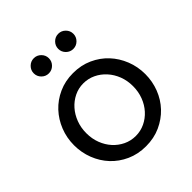

<svg xmlns="http://www.w3.org/2000/svg" viewBox="-203 -863 1004 1004"><g transform="rotate(-45 299.5 -360.5)"><path d="M299 10Q240 10 191.5 -12Q143 -34 108.5 -71Q74 -108 55 -157Q36 -206 36 -260Q36 -315 55.5 -364Q75 -413 109.5 -450Q144 -487 192.5 -509Q241 -531 299 -531Q358 -531 406.5 -509Q455 -487 489.5 -450Q524 -413 543.5 -364Q563 -315 563 -260Q563 -206 544 -157Q525 -108 490 -71Q455 -34 406.5 -12Q358 10 299 10ZM126 -259Q126 -218 139.5 -183Q153 -148 176.5 -122Q200 -96 231.5 -81Q263 -66 299 -66Q335 -66 366.5 -81Q398 -96 422 -122.5Q446 -149 459.5 -184.5Q473 -220 473 -261Q473 -302 459.5 -337Q446 -372 422 -398.5Q398 -425 366.5 -440Q335 -455 299 -455Q263 -455 231.5 -439.5Q200 -424 176.5 -397.5Q153 -371 139.5 -335.5Q126 -300 126 -259ZM153 -675Q153 -698 169.5 -714.5Q186 -731 209 -731Q232 -731 248.5 -714.5Q265 -698 265 -675Q265 -652 248.5 -635.5Q232 -619 209 -619Q186 -619 169.5 -635.5Q153 -652 153 -675ZM334 -675Q334 -698 350.5 -714.5Q367 -731 390 -731Q413 -731 429.5 -714.5Q446 -698 446 -675Q446 -652 429.5 -635.5Q413 -619 390 -619Q367 -619 350.5 -635.5Q334 -652 334 -675Z"/></g></svg>

Font: Rising Sun
Style: Regular
Weight: 400
Designer: Matt McInerney, Pablo Impallari, Rodrigo Fuenzalida (Raleway font), Stephen Hutchings (Greek), Cristiano Sobral (main ch
Foundry: The Rising Sun Project Authors
Version: Version 4.327; ttfautohint (v1.8.4.7-5d5b-dirty)